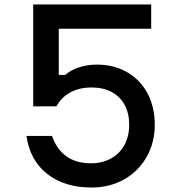

<svg xmlns="http://www.w3.org/2000/svg" viewBox="-20 -820 790 856"><path d="M654 -800V-692H197L242 -735V-486H272Q293 -507 331.5 -519.5Q370 -532 412 -532Q487 -532 546 -498.5Q605 -465 637.5 -404Q670 -343 670 -264Q670 -184 633.5 -120Q597 -56 533 -20Q469 16 388 16Q267 16 190 -45Q113 -106 98 -214H212Q232 -155 275.5 -123.5Q319 -92 386 -92Q436 -92 475 -113.5Q514 -135 535 -174Q556 -213 556 -264Q556 -315 535.5 -352.5Q515 -390 477.5 -410Q440 -430 388 -430Q334 -430 293.5 -408Q253 -386 232 -346H128V-800Z"/></svg>

Font: Martian Mono VF sWd Rg
Style: Regular
Weight: 400
Width: 6
Monospace: yes
Designer: Roman Shamin
Foundry: Evil Martians
Version: Version 1.100